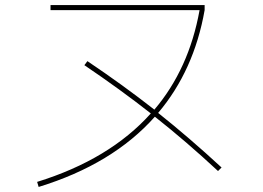

<svg xmlns="http://www.w3.org/2000/svg" viewBox="-20 -720 1040 760"><path d="M180 -680V-700H790V-680Q748 -441 606 -273Q728 -176 857 -57L843 -43Q716 -161 593 -258Q426 -70 133 20L127 0Q414 -89 577 -271Q456 -366 314 -462L326 -478Q466 -384 591 -286Q728 -447 770 -680Z"/></svg>

Font: M PLUS 1p Thin
Style: Regular
Weight: 250
Version: Version 1.062